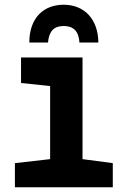

<svg xmlns="http://www.w3.org/2000/svg" viewBox="-20 -792 540 812"><path d="M249 -772C166 -772 104 -718 104 -612H183C187 -660 208 -682 249 -682C289 -682 313 -662 316 -612H396C395 -711 337 -772 249 -772ZM43 0H457V-102L329 -119V-549H69V-441L192 -428V-119L43 -102Z"/></svg>

Font: Noto Sans Mono ExtraCondensed ExtraBold
Style: Regular
Weight: 800
Width: 2
Designer: Monotype Design Team
Foundry: Monotype Imaging Inc.
Version: Version 2.014